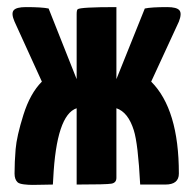

<svg xmlns="http://www.w3.org/2000/svg" viewBox="-20 -520 544 541"><path d="M129 0Q122 0 102.5 0.5Q83 1 71.5 1Q60 1 47.5 -0.5Q35 -2 30 -6Q21 -14 21 -31Q21 -63 24 -99.5Q27 -136 46 -196.5Q65 -257 98 -290L21 -459Q11 -482 18.5 -491Q26 -500 53 -500Q98 -500 117 -496L196 -297V-480Q196 -492 199 -494Q206 -500 308 -500V-297L388 -496Q406 -500 451 -500Q478 -500 485.5 -491Q493 -482 484 -459L406 -290Q484 -212 484 -31Q484 0 446 0H375Q369 -115 357 -153Q341 -204 308 -215V-20V-19Q308 -5 294 -2.5Q280 0 196 0V-215Q139 -196 130 -17Q129 -5 129 0Z"/></svg>

Font: Yanone Kaffeesatz Bold
Style: Regular
Weight: 700
Designer: Yanone (Cyrillic: Daniel Pouzeot)
Foundry: Yanone
Version: Version 1.003;PS 001.003;hotconv 1.0.88;makeotf.lib2.5.64775